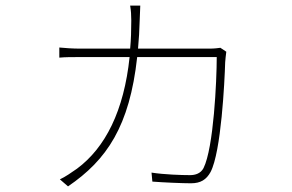

<svg xmlns="http://www.w3.org/2000/svg" viewBox="-20 -617 1040 683"><path d="M785 -433 764 -447C755 -446 745 -444 723 -444H471C474 -476 476 -510 477 -547C478 -567 478 -577 479 -597H443C446 -578 447 -564 447 -544C447 -509 446 -476 443 -444H268C237 -444 213 -446 191 -448V-412C214 -414 233 -414 269 -414H441C421 -223 355 -92 254 -17C237 -5 211 13 193 21L222 46C360 -48 441 -168 468 -414H751C751 -330 740 -91 704 -19C694 0 675 6 656 6C626 6 564 4 519 -3L522 29C560 32 629 35 659 35C694 35 714 22 729 -5C767 -77 779 -328 781 -395C782 -407 783 -419 785 -433Z"/></svg>

Font: Harano Aji Gothic K1 ExtraLight
Style: Regular
Weight: 250
Foundry: Masamichi Hosoda
Version: HaranoAjiGothicK1-ExtraLight version 20230610;ttx 4.39.4